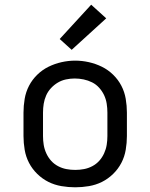

<svg xmlns="http://www.w3.org/2000/svg" viewBox="-20 -789 640 817"><path d="M300 8Q271 8 241.5 3Q212 -2 186 -15Q160 -28 138.5 -49Q117 -70 103.5 -96Q90 -122 85 -151.5Q80 -181 80 -210V-310Q80 -339 85 -368.5Q90 -398 103.5 -424Q117 -450 138.5 -471Q160 -492 186.5 -505Q213 -518 242 -524.5Q271 -531 300 -531Q329 -531 358 -524.5Q387 -518 413.5 -505Q440 -492 461.5 -471Q483 -450 496.5 -424Q510 -398 515 -368.5Q520 -339 520 -310V-210Q520 -181 515 -151.5Q510 -122 496.5 -96Q483 -70 461.5 -49Q440 -28 414 -15Q388 -2 358.5 3Q329 8 300 8ZM300 -66Q319 -66 337.5 -69.5Q356 -73 373 -82Q390 -91 402.5 -105Q415 -119 423 -136.5Q431 -154 434 -172.5Q437 -191 437 -210V-310Q437 -329 434 -348Q431 -367 423 -384Q415 -401 402 -415.5Q389 -430 372 -438.5Q355 -447 336 -451Q317 -455 298 -455Q279 -455 260.5 -451Q242 -447 226 -437.5Q210 -428 197 -414Q184 -400 176.5 -383Q169 -366 166 -347.5Q163 -329 163 -310V-210Q163 -191 166 -172.5Q169 -154 177 -136.5Q185 -119 197.5 -105Q210 -91 227 -82Q244 -73 262.5 -69.5Q281 -66 300 -66ZM285 -577 234 -623 368 -769 432 -711Z"/></svg>

Font: Zed Mono Extended
Style: Regular
Weight: 400
Width: 7
Monospace: yes
Designer: Belleve Invis
Foundry: Belleve Invis
Version: Version 1.0.0; ttfautohint (v1.8.4)